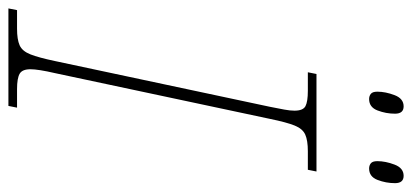

<svg xmlns="http://www.w3.org/2000/svg" viewBox="-288 -680 956 445"><g transform="rotate(90 189.5 -458.0)"><path d="M-13 0 -9 -20H34Q59 -20 72.5 -26Q86 -32 93.5 -51Q101 -70 109 -108L215 -606Q219 -626 221.5 -639.5Q224 -653 224 -663Q224 -683 213.5 -688.5Q203 -694 178 -694H135L139 -714H365L361 -694H318Q293 -694 279.5 -688Q266 -682 258.5 -663.5Q251 -645 243 -606L137 -108Q128 -69 128 -51Q128 -32 138.5 -26Q149 -20 174 -20H217L213 0ZM358 -836Q351 -836 346 -840Q341 -844 341 -855Q341 -874 349 -895Q357 -916 375 -916Q392 -916 392 -896Q392 -875 384.5 -855.5Q377 -836 358 -836ZM197 -836Q190 -836 185 -840Q180 -844 180 -855Q180 -874 188 -895Q196 -916 214 -916Q231 -916 231 -896Q231 -875 223.5 -855.5Q216 -836 197 -836Z"/></g></svg>

Font: Noto Serif Thin
Style: Italic
Weight: 100
Italic angle: -12°
Designer: Monotype Design Team
Foundry: Monotype Imaging Inc.
Version: Version 2.014; ttfautohint (v1.8.4.7-5d5b)